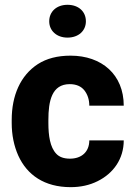

<svg xmlns="http://www.w3.org/2000/svg" viewBox="-20 -770 561 800"><path d="M271.5 -108.9C246.1 -108.9 227.1 -115.7 214.4 -129.4C188.5 -156.7 181.6 -204.6 181.6 -257.8V-270.5C181.6 -349.1 195.8 -419.4 270.5 -419.4C297.4 -419.4 317.9 -410.6 331.5 -393.6C345.2 -376 352.1 -354.5 352.1 -329.6H495.6C495.6 -459 404.3 -538.1 273.9 -538.1C219.7 -538.1 174.3 -526.4 137.7 -502.9C64.9 -455.6 28.8 -371.6 28.8 -270.5V-257.8C28.8 -207.5 38.1 -162.1 56.2 -121.6C92.8 -41 165 9.8 274.4 9.8C315.9 9.8 353.5 1.5 386.7 -15.1C453.1 -47.9 495.6 -108.4 495.6 -185.1H352.1C352.1 -137.7 320.3 -108.9 271.5 -108.9ZM185.1 -681.2C185.1 -642.1 215.8 -613.3 261.2 -613.3C307.6 -613.3 337.9 -642.1 337.9 -681.2C337.9 -721.7 307.6 -750 261.2 -750C215.8 -750 185.1 -721.7 185.1 -681.2Z"/></svg>

Font: Vazirmatn ExtraBold
Style: Regular
Weight: 800
Designer: Saber Rastikerdar
Foundry: Saber Rastikerdar
Version: Version 33.003